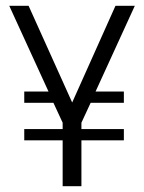

<svg xmlns="http://www.w3.org/2000/svg" viewBox="-20 -645 499 665"><path d="M311 -328H409V-289H294L262 -220V-198H409V-159H262V0H197V-159H64V-198H197V-220L165 -289H64V-328H148L12 -625H79L230 -290L380 -625H447Z"/></svg>

Font: Changa ExtraLight
Style: Regular
Weight: 275
Designer: Eduardo Rodriguez Tunni
Foundry: Eduardo Rodriguez Tunni
Version: Version 2.002; ttfautohint (v1.5) -l 8 -r 50 -G 200 -x 14 -H